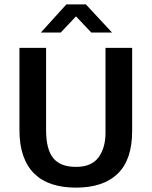

<svg xmlns="http://www.w3.org/2000/svg" viewBox="-20 -849 694 879"><path d="M69 -630H191V-253Q191 -166 223.5 -125.5Q256 -85 328 -85Q399 -85 431 -128.5Q463 -172 463 -241V-630H585V-249Q585 -118 519 -54Q453 10 328 10Q267 10 219 -5.5Q171 -21 137.5 -53.5Q104 -86 86.5 -136Q69 -186 69 -254ZM284 -829H373L493 -700H398L328 -774L258 -700H167Z"/></svg>

Font: Mukta Mahee SemiBold
Style: Regular
Weight: 600
Designer: Shuchita Grover, Noopur Datye, Girish Dalvi, Yashodeep Gholap
Foundry: Ek Type
Version: Version 2.538;PS 1.000;hotconv 16.6.51;makeotf.lib2.5.65220;